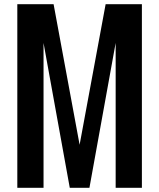

<svg xmlns="http://www.w3.org/2000/svg" viewBox="-20 -895 759 915"><path d="M62.5 0V-875H235.4L359.4 -205.1L483.4 -875H656.2V0H531.2V-690.4L406.2 0H312.5L187.5 -690.4V0Z"/></svg>

Font: Oswald-Regular
Style: Regular
Weight: 400
Designer: vernon adams
Foundry: vernon adams
Version: Version 2.002; ttfautohint (v0.92.18-e454-dirty) -l 8 -r 50 